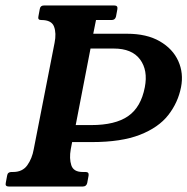

<svg xmlns="http://www.w3.org/2000/svg" viewBox="-34 -680 683 700"><path d="M-2 0Q-16 0 -13 -13L-8 -40Q-6 -53 8 -53H14Q48 -53 65.5 -77.5Q83 -102 89 -136L165 -524Q172 -559 163 -583Q154 -607 117 -607H116Q103 -607 106 -620L111 -647Q113 -660 126 -660H383Q396 -660 394 -647L389 -620Q386 -607 373 -607H316L306 -557H429Q501 -557 548.5 -529.5Q596 -502 616 -457.5Q636 -413 626 -362Q615 -306 579.5 -260.5Q544 -215 476 -188.5Q408 -162 301 -162H229L224 -136Q218 -102 226 -77.5Q234 -53 267 -53H278Q291 -53 289 -40L284 -13Q281 0 268 0ZM242 -224H299Q386 -224 433 -256.5Q480 -289 494 -362Q506 -424 476.5 -463.5Q447 -503 381 -503H296Z"/></svg>

Font: Young Serif Light
Style: Italic
Weight: 300
Italic angle: -10.979°
Designer: Bastien Sozeau
Foundry: NBR — Bastien Sozeau
Version: Version 5.001